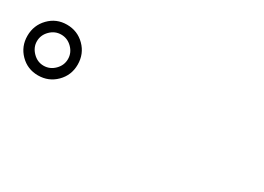

<svg xmlns="http://www.w3.org/2000/svg" viewBox="-18 -1084 1035 753"><g transform="rotate(30 500.0 -707.5)"><path d="M253.9 -707Q253.9 -659.2 220.7 -626Q187.5 -592.8 139.6 -592.8Q91.8 -592.8 59.1 -626Q26.4 -659.2 26.4 -707Q26.4 -754.9 59.1 -788.6Q91.8 -822.3 139.6 -822.3Q187.5 -822.3 220.7 -789.1Q253.9 -755.9 253.9 -707ZM69.3 -707Q69.3 -679.7 90.3 -658.2Q111.3 -636.7 139.6 -636.7Q168 -636.7 189 -657.7Q210 -678.7 210 -707Q210 -735.4 189 -756.3Q168 -777.3 139.6 -777.3Q111.3 -777.3 90.3 -756.3Q69.3 -735.4 69.3 -707Z"/></g></svg>

Font: GenEi Gothic M Regular
Style: Regular
Weight: 400
Designer: o_tamon (Modified); [Source Han Sans]
Ryoko NISHIZUKA  (kana & ideographs); Paul D. Hunt (Latin, Greek & Cyrillic); Wenl
Version: Version 1.1a;Original Version 1.004